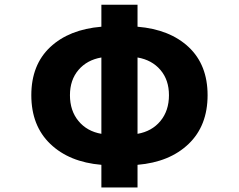

<svg xmlns="http://www.w3.org/2000/svg" viewBox="-20 -790 1040 835"><path d="M578.1 -540V-208Q640.6 -218.8 677.7 -263.7Q714.8 -308.6 714.8 -376Q714.8 -442.4 677.7 -485.8Q640.6 -529.3 578.1 -540ZM420.9 -208V-540Q358.4 -529.3 321.3 -485.8Q284.2 -442.4 284.2 -376Q284.2 -308.6 321.3 -263.7Q358.4 -218.8 420.9 -208ZM578.1 -769.5V-673.8Q718.8 -662.1 800.8 -585Q882.8 -507.8 882.8 -376Q882.8 -243.2 800.3 -164.1Q717.8 -85 578.1 -73.2V25.4H420.9V-73.2Q281.2 -85 198.7 -164.1Q116.2 -243.2 116.2 -376Q116.2 -507.8 198.2 -585Q280.3 -662.1 420.9 -673.8V-769.5Z"/></svg>

Font: Gen Shin Gothic Monospace Heavy
Style: Bold
Weight: 800
Designer: [Source Han Sans]
Ryoko NISHIZUKA  (kana & ideographs); Paul D. Hunt (Latin, Greek & Cyrillic); Wenlong ZHANG  (bopomofo
Version: Version 1.002.20150607